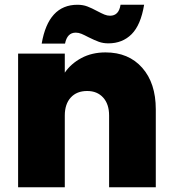

<svg xmlns="http://www.w3.org/2000/svg" viewBox="-20 -786 726 806"><path d="M423 -566Q520 -566 577 -501.5Q634 -437 634 -327V0H438V-301Q438 -349 413 -376.5Q388 -404 346 -404Q302 -404 277 -376.5Q252 -349 252 -301V0H56V-561H252V-481Q278 -519 322 -542.5Q366 -566 423 -566ZM155 -603Q183 -766 305 -766Q328 -766 346.5 -759Q365 -752 389 -739Q406 -730 418 -725Q430 -720 442 -720Q479 -720 486 -766H585Q571 -681 532.5 -642.5Q494 -604 435 -604Q413 -604 395 -610.5Q377 -617 351 -630Q334 -639 322 -644Q310 -649 298 -649Q262 -649 253 -603Z"/></svg>

Font: Fz Poppins ExtBd
Style: Regular
Weight: 800
Designer: Ninad Kale (Devanagari), Jonny Pinhorn (Latin)
Foundry: Indian Type Foundry
Version: Vit hóa bi Vntype.Com & FontZin.Com